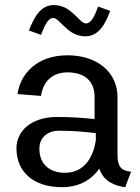

<svg xmlns="http://www.w3.org/2000/svg" viewBox="-20 -737 561 768"><path d="M95.8 -615 144.2 -597.5C152.5 -617.5 167.5 -665 192.5 -665C205.8 -665 217.5 -650 234.2 -634.2C252.5 -617.5 277.5 -591.7 321.7 -591.7C377.5 -591.7 403.3 -646.7 420.8 -693.3L372.5 -710.8C365 -690.8 349.2 -643.3 324.2 -643.3C310.8 -643.3 299.2 -658.3 282.5 -674.2C264.2 -690.8 239.2 -716.7 195 -716.7C139.2 -716.7 114.2 -661.7 95.8 -615ZM45.8 -144.2C45.8 -48.3 115 11.7 227.5 11.7C301.7 11.7 348.3 -21.7 377.5 -62.5C394.2 -7.5 446.7 7.5 480.8 11.7L504.2 -50C461.7 -55 450 -72.5 450 -119.2V-349.2C450 -445 372.5 -515.8 250 -515.8C124.2 -515.8 60.8 -438.3 50 -360.8L144.2 -353.3C152.5 -414.2 192.5 -447.5 250 -447.5C310.8 -447.5 358.3 -419.2 358.3 -349.2V-260.8C317.5 -265 264.2 -269.2 210 -269.2C98.3 -269.2 45.8 -207.5 45.8 -144.2ZM363.3 -204.2V-175C353.3 -112.5 320.8 -45.8 239.2 -45.8C186.7 -45.8 137.5 -73.3 137.5 -142.5C137.5 -190 175 -214.2 215 -214.2C273.3 -214.2 326.7 -209.2 363.3 -204.2Z"/></svg>

Font: Boon Medium
Style: Regular
Weight: 500
Designer: Sungsit Sawaiwan
Foundry: FontUni
Version: Version 2.0